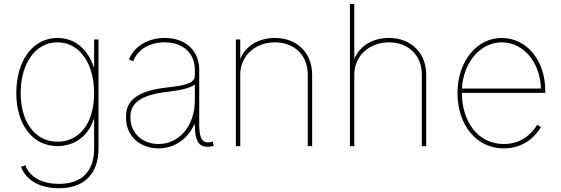

<svg xmlns="http://www.w3.org/2000/svg" viewBox="-20 -748 2871 983"><path d="M281.2 215.8C407.2 215.8 484.4 146 484.4 11.7V-545.9H461.9V-406.2H459C429.2 -497.1 362.3 -553.7 274.4 -553.7C145 -553.7 63.5 -433.1 63.5 -271.5C63.5 -110.8 146.5 0 274.4 0C355 0 430.2 -45.4 459 -136.7H461.9V11.7C461.9 133.8 395 193.4 281.2 193.4C199.2 193.4 133.8 162.1 109.4 97.7L87.9 106.4C115.7 179.2 189.5 215.8 281.2 215.8ZM274.4 -22.5C159.2 -22.5 85.9 -123.5 85.9 -271.5C85.9 -418.9 158.2 -531.2 274.4 -531.2C390.1 -531.2 461.9 -418.9 461.9 -271.5C461.9 -118.2 387.7 -22.5 274.4 -22.5Z M792 11.7C874 11.7 940.9 -37.1 974.6 -110.4H977.5C977.5 -23.4 999 3.4 1043 3.4C1061.5 3.4 1068.8 0.5 1074.2 -2L1068.8 -23.9C1059.1 -19.5 1055.7 -19 1043 -19C1012.7 -19 1000 -48.3 1000 -109.9V-391.6C1000 -484.4 933.6 -553.7 823.2 -553.7C737.8 -553.7 666.5 -511.2 640.6 -443.4L662.1 -434.6C685.1 -495.6 746.1 -531.2 823.2 -531.2C916.5 -531.2 977.5 -476.1 977.5 -391.6C977.5 -356.9 982.4 -340.3 951.7 -324.2C924.3 -310.5 878.4 -305.2 831.1 -299.8C663.6 -279.8 625 -221.7 625 -147.5C625 -45.4 702.1 11.7 792 11.7ZM792 -10.7C710.4 -10.7 647.5 -65.4 647.5 -147.5C647.5 -217.3 693.4 -261.2 839.8 -278.3C902.3 -285.6 950.7 -295.4 977.5 -315.4V-233.4C977.5 -101.1 895 -10.7 792 -10.7Z M1210 -366.2C1210 -461.9 1286.1 -531.2 1387.7 -531.2C1486.8 -531.2 1555.7 -465.3 1555.7 -366.2V0H1578.1V-366.2C1578.1 -478 1499.5 -553.7 1387.7 -553.7C1310.5 -553.7 1238.8 -518.1 1210 -445.8V-545.9H1187.5V0H1210Z M1793.9 -366.2C1793.9 -461.9 1870.1 -531.2 1971.7 -531.2C2070.8 -531.2 2139.6 -465.3 2139.6 -366.2V0H2162.1V-366.2C2162.1 -478 2083.5 -553.7 1971.7 -553.7C1894.5 -553.7 1822.8 -518.1 1793.9 -445.8V-727.5H1771.5V0H1793.9Z M2559.6 11.7C2666 11.7 2724.6 -55.2 2749 -96.7L2730.5 -109.4C2710.4 -76.7 2660.6 -10.7 2559.6 -10.7C2422.9 -10.7 2345.2 -129.9 2344.7 -272.5H2771.5V-285.2C2771.5 -438.5 2676.3 -553.7 2548.8 -553.7C2419.4 -553.7 2322.3 -431.6 2322.3 -271.5C2322.3 -110.8 2417 11.7 2559.6 11.7ZM2345.2 -294.9C2352.1 -430.7 2440.9 -531.2 2548.8 -531.2C2661.6 -531.2 2745.6 -427.2 2749.5 -294.9Z"/></svg>

Font: Raveo Thin
Style: Regular
Weight: 100
Designer: Jakub Foglar, Rasmus Andersson (Inter)
Foundry: Jakubfoglar.com
Version: Version 1.100;Glyphs 3.2.3 (3260)